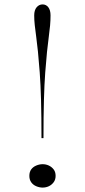

<svg xmlns="http://www.w3.org/2000/svg" viewBox="-20 -835 385 870"><path d="M173 -815Q189 -815 199 -802Q209 -789 209 -765Q209 -743 207 -720Q205 -697 201 -668Q197 -639 193 -600Q189 -561 185 -507Q181 -453 179 -380Q177 -307 177 -209H168Q168 -307 166 -380Q164 -453 160 -507Q156 -561 152 -600.5Q148 -640 144 -669Q140 -698 137.5 -721Q135 -744 135 -765Q135 -789 146 -802Q157 -815 173 -815ZM173 -91Q188 -91 201 -85Q214 -79 223 -67.5Q232 -56 232 -38Q232 -21 223 -9Q214 3 201 9Q188 15 173 15Q159 15 144.5 9Q130 3 121.5 -9Q113 -21 113 -38Q113 -56 121.5 -67.5Q130 -79 144.5 -85Q159 -91 173 -91Z"/></svg>

Font: Kalnia Light
Style: Regular
Weight: 300
Designer: Frida Medrano
Foundry: Frida Medrano
Version: Version 1.105